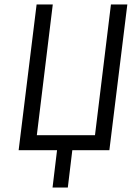

<svg xmlns="http://www.w3.org/2000/svg" viewBox="-20 -669 587 855"><path d="M282 166 302 0H467L547 -649H474L403 -67H144L215 -649H143L63 0H234L214 166Z"/></svg>

Font: Gamestation Condensed
Style: Italic
Weight: 400
Width: 3
Designer: Jonas Hecksher
Foundry: Jonas Hecksher, Playtypeª, e-types AS
Version: Version 1.003